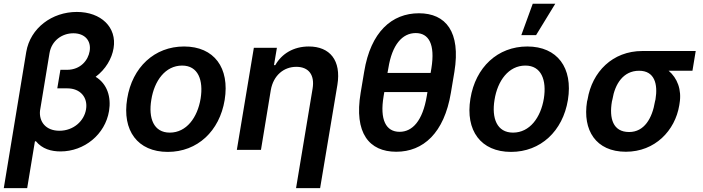

<svg xmlns="http://www.w3.org/2000/svg" viewBox="-33 -801 3756 1026"><path d="M107.2 -523.1 -12.8 204.5H112.2L153.4 -44.7L158.4 -46.9C192.5 -5 240.4 8.2 290.5 8.2C417.3 8.2 529.1 -82.4 549.7 -208.1C561.8 -282.3 540.1 -353 478 -390.6C531.6 -430.4 565 -488.3 573.9 -543.3C592.7 -654.8 507.1 -737.2 377.5 -737.2C245.4 -737.2 128.9 -651.6 107.2 -523.1ZM180.8 -209.2 231.5 -516.7C242.5 -583.1 297.6 -623.2 359 -623.2C420.5 -623.2 455.6 -583.1 446 -527.3C438.2 -480.5 398.8 -427.9 324.6 -427.9H289.8L273.1 -328.8H327.4C394.9 -328.8 437.5 -281.6 426.8 -216.6C416.5 -154.1 359.7 -102.3 284.4 -102.3C211.6 -102.3 175.1 -150.6 180.8 -209.2Z M863.6 10.7C1021.7 10.7 1140.3 -100.1 1167.6 -267C1195.3 -438.2 1111.5 -552.6 950.6 -552.6C792.3 -552.6 673.7 -441.4 646.7 -273.8C618.6 -103.7 702.1 10.7 863.6 10.7ZM775.6 -267.8C791.5 -369.3 850.5 -450.6 940.3 -450.6C1025.9 -450.6 1054.7 -372.5 1039.1 -274.5C1022.4 -172.6 963.4 -92.3 874.3 -92.3C788 -92.3 759.2 -169.4 775.6 -267.8Z M1414.1 -319.6C1427.9 -398.4 1483.7 -443.9 1550.4 -443.9C1617.2 -443.9 1649.5 -399.9 1637.4 -327.4L1549 204.5H1677.6L1769.9 -347.3C1791.2 -478.3 1729.8 -552.6 1617.2 -552.6C1535.5 -552.6 1472.3 -513.8 1437.9 -452.8H1431.1L1446.7 -545.5H1323.5L1232.6 0H1361.5Z M2376.4 -305 2395.2 -417.3C2430 -631.4 2349.1 -730.1 2205.6 -730.1C2061.4 -730.1 1947.8 -631 1913 -417.3L1894.2 -305C1858 -89.5 1940 9.9 2084.5 9.9C2228 9.9 2340.6 -89.5 2376.4 -305ZM2017 -287.3 2020.6 -308.9H2251.1L2247.5 -287.3C2225.5 -155.5 2171.2 -96.6 2102.3 -96.6C2029.8 -96.6 1995.4 -160.2 2017 -287.3ZM2037.6 -411.2 2042.3 -436.8C2062.1 -561.8 2116.5 -624.3 2188.6 -624.3C2257.8 -624.3 2293 -565.7 2272.4 -436.8L2268.1 -411.2Z M2697.8 10.7C2855.8 10.7 2974.4 -100.1 3001.8 -267C3029.5 -438.2 2945.7 -552.6 2784.8 -552.6C2626.4 -552.6 2507.8 -441.4 2480.8 -273.8C2452.8 -103.7 2536.2 10.7 2697.8 10.7ZM2609.7 -267.8C2625.7 -369.3 2684.7 -450.6 2774.5 -450.6C2860.1 -450.6 2888.8 -372.5 2873.2 -274.5C2856.5 -172.6 2797.6 -92.3 2708.5 -92.3C2622.2 -92.3 2593.4 -169.4 2609.7 -267.8ZM2752.8 -613.3H2831.7L2934.3 -781.2H2813.9Z M3106.9 -269.9 3104 -258.5C3079.5 -105.8 3150.9 9.9 3311.4 9.9C3467 9.9 3574.6 -103 3596.9 -238.6L3598.4 -248.6C3610.8 -321.7 3586.3 -383.9 3540.1 -422.9H3667.3L3684.7 -528.4H3399.5C3240.1 -528.4 3131 -416.9 3106.9 -269.9ZM3236.9 -258.5 3239.7 -269.9C3253.2 -352.3 3297.6 -422.9 3382.1 -422.9C3464.8 -422.9 3483.3 -352.3 3469.8 -269.9L3467 -258.5C3452.4 -169.4 3410.2 -95.5 3328.8 -95.5C3241.8 -95.5 3221.9 -169.4 3236.9 -258.5Z"/></svg>

Font: Margiela Sans Semi Bold
Style: Italic
Weight: 600
Italic angle: -9.39999°
Designer: Stefan Endress, Andreas Faust
Version: Version 1.100;FEAKit 1.0